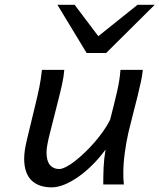

<svg xmlns="http://www.w3.org/2000/svg" viewBox="-20 -786 679 818"><path d="M419.9 0Q419.9 -36.1 421.4 -72.5Q422.9 -108.9 429.7 -148.9Q404.8 -114.7 375.5 -85.2Q346.2 -55.7 315.9 -34.2Q285.6 -12.7 255.9 -0.2Q226.1 12.2 200.2 12.2Q144 12.2 113.5 -18.3Q83 -48.8 83 -109.9Q83 -128.4 86.2 -148.7Q89.4 -168.9 95.2 -192.9L129.4 -334.5Q134.8 -356.9 139.2 -375.7Q143.6 -394.5 147.2 -412.4Q150.9 -430.2 153.6 -448.5Q156.2 -466.8 158.7 -488.3H253.9Q252 -460.9 244.4 -426.5Q236.8 -392.1 224.1 -342.8Q205.1 -268.6 191.7 -215.1Q178.2 -161.6 178.2 -136.7Q178.2 -100.1 192.9 -83Q207.5 -65.9 231.9 -65.9Q243.7 -65.9 261.5 -75Q279.3 -84 299.6 -99.9Q319.8 -115.7 341.6 -136.5Q363.3 -157.2 383.3 -180.4Q403.3 -203.6 420.7 -228.3Q438 -252.9 449.2 -275.9Q458.5 -313 466.1 -342.8Q473.6 -372.6 479.2 -397.7Q484.9 -422.9 488.3 -444.8Q491.7 -466.8 493.2 -488.3H588.4Q586.9 -469.2 581.1 -441.2Q575.2 -413.1 566.7 -378.7Q558.1 -344.2 547.9 -304.7Q537.6 -265.1 527.3 -222.2Q517.6 -180.2 511.5 -134Q505.4 -87.9 505.4 -48.8Q505.4 -34.7 505.9 -22.7Q506.3 -10.7 507.8 0ZM297.9 -765.6 398.9 -631.8 565.9 -765.6H639.2L432.1 -560.1H349.1L224.6 -765.6Z"/></svg>

Font: Andika New Basic
Style: Italic
Weight: 400
Italic angle: -14°
Designer: Victor Gaultney, Annie Olsen, Julie Remington, Don Collingsworth, Eric Hays
Foundry: SIL International
Version: Version 5.500